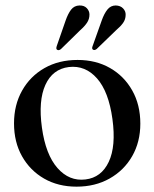

<svg xmlns="http://www.w3.org/2000/svg" viewBox="-20 -688 578 719"><path d="M270.5 -463.5Q339.5 -463.5 392.2 -433.2Q445 -403 475.2 -349.2Q505.5 -295.5 505.5 -225Q505.5 -156.5 475 -103.2Q444.5 -50 390.5 -19.5Q336.5 11 266.5 11Q198 11 145.2 -19.2Q92.5 -49.5 62.5 -102.8Q32.5 -156 32.5 -226Q32.5 -295 62.8 -348.8Q93 -402.5 146.5 -433Q200 -463.5 270.5 -463.5ZM300 -16Q359.5 -23 387.2 -81.8Q415 -140.5 401 -242.5Q387 -345 343.2 -394.5Q299.5 -444 238 -437Q177 -429.5 150 -370.2Q123 -311 137 -210Q151 -109 195.2 -58.8Q239.5 -8.5 300 -16ZM225.5 -610.5Q234.5 -636.5 246.2 -651.8Q258 -667 277.5 -667.5Q295 -668 305 -657.5Q315 -647 315 -633.5Q315 -616.5 305.8 -602.8Q296.5 -589 281 -575.5L208 -504Q199.5 -497.5 193.5 -502Q189 -505 192.5 -515.5ZM361 -611.5Q370 -637 382.2 -652.2Q394.5 -667.5 413.5 -667.5Q431 -667 441 -656.5Q451 -646 450.5 -632.5Q450.5 -615.5 440.8 -602Q431 -588.5 415.5 -575.5L342 -504.5Q333.5 -498 327.5 -502.5Q323 -506.5 327 -516Z"/></svg>

Font: Fraunces 72pt S000
Style: Regular
Weight: 400
Version: Version 1.000; ttfautohint (v1.8.3)